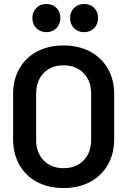

<svg xmlns="http://www.w3.org/2000/svg" viewBox="-20 -937 659 967"><path d="M46 -236V-464Q46 -536 77.5 -591.5Q109 -647 166.5 -677.5Q224 -708 300 -708Q376 -708 433.5 -677.5Q491 -647 523 -591.5Q555 -536 555 -464V-236Q555 -163 523 -107Q491 -51 433.5 -20.5Q376 10 300 10Q224 10 166.5 -20.5Q109 -51 77.5 -107Q46 -163 46 -236ZM439 -232V-465Q439 -530 401 -569Q363 -608 300 -608Q238 -608 200 -569Q162 -530 162 -465V-232Q162 -168 200 -129Q238 -90 300 -90Q363 -90 401 -129Q439 -168 439 -232ZM333 -846Q333 -877 353 -897Q373 -917 404 -917Q435 -917 454.5 -897Q474 -877 474 -846Q474 -815 454 -795Q434 -775 404 -775Q373 -775 353 -795Q333 -815 333 -846ZM143 -846Q143 -877 163 -897Q183 -917 214 -917Q245 -917 264.5 -897Q284 -877 284 -846Q284 -815 264 -795Q244 -775 214 -775Q183 -775 163 -795Q143 -815 143 -846Z"/></svg>

Font: Barlow SemiBold
Style: Regular
Weight: 600
Designer: Jeremy Tribby
Foundry: Tribby Type
Version: Version 1.422